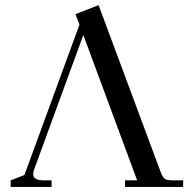

<svg xmlns="http://www.w3.org/2000/svg" viewBox="-20 -736 760 756"><path d="M22 0V-25.9L76.2 -46.9L293 -639.2L276.9 -680.2L368.2 -715.8L609.9 -65.9Q619.1 -40.5 627 -33.2Q634.8 -25.9 658.2 -25.9H701.2V0H472.2V-25.9H520L308.1 -598.1L113.8 -66.9Q110.8 -58.1 110.8 -49.8Q110.8 -25.9 152.8 -25.9H183.1V0Z"/></svg>

Font: Dihjauti S
Style: Bold
Weight: 700
Designer: T. Christopher White
Version: Version 3.0.0